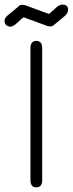

<svg xmlns="http://www.w3.org/2000/svg" viewBox="-50 -805 315 832"><path d="M46.9 -784.2 59.6 -782.2 155.3 -747.1 160.2 -745.1Q163.1 -745.1 168 -749L198.2 -776.4Q210.9 -785.2 219.7 -785.2Q245.1 -785.2 245.1 -762.7Q245.1 -749 231.4 -736.3L185.5 -698.2Q177.7 -690.4 167 -690.4L159.2 -691.4Q159.2 -692.4 157.2 -692.4H155.3L59.6 -727.5Q57.6 -729.5 54.2 -729.5Q50.8 -729.5 45.9 -725.6L15.6 -698.2Q2.9 -689.5 -5.9 -689.5Q-14.6 -689.5 -22.5 -695.8Q-30.3 -702.1 -30.3 -714.8Q-30.3 -727.5 -16.6 -738.3L28.3 -775.4Q35.2 -784.2 46.9 -784.2ZM132.8 -24.4Q132.8 6.8 107.4 6.8Q82 6.8 82 -24.4V-595.7Q82 -627.9 107.4 -627.9Q132.8 -627.9 132.8 -595.7Z"/></svg>

Font: Jura
Style: Book
Weight: 400
Version: Version 2.5